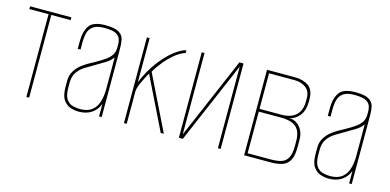

<svg xmlns="http://www.w3.org/2000/svg" viewBox="-55 -786 2180 1074"><g transform="rotate(15 1035.5 -249.0)"><path d="M126 0V-479H15V-495H254V-479H142V0Z M429 4Q406 4 381.5 -4Q357 -12 340 -36.5Q323 -61 323 -112V-146Q323 -178 337.5 -202Q352 -226 372.5 -242.5Q393 -259 412.5 -269.5Q432 -280 441 -285Q481 -307 503.5 -323.5Q526 -340 536 -357.5Q546 -375 546 -400V-414Q546 -448 531.5 -463Q517 -478 495 -482Q473 -486 450 -486Q406 -486 384.5 -471Q363 -456 356.5 -431Q350 -406 350 -375V-334H334V-377Q334 -435 357 -468.5Q380 -502 450 -502Q504 -502 527.5 -488Q551 -474 556.5 -451.5Q562 -429 562 -402V0H547V-73Q535 -38 504.5 -17Q474 4 429 4ZM432 -12Q476 -12 500.5 -31Q525 -50 535.5 -83Q546 -116 546 -157V-341Q530 -319 502.5 -302.5Q475 -286 446 -269Q421 -255 396.5 -239.5Q372 -224 355.5 -200Q339 -176 339 -138V-112Q339 -65 354 -44Q369 -23 391 -17.5Q413 -12 432 -12Z M691 0V-496H707V-241Q737 -313 776 -364.5Q815 -416 854 -446.5Q893 -477 923 -484V-468Q892 -458 862 -433Q832 -408 807.5 -377.5Q783 -347 766 -318L922 0H904L755 -304Q737 -272 723 -241.5Q709 -211 707 -190V0Z M1009 0V-495H1025V-24L1227 -495H1251V0H1235V-473L1032 0Z M1387 0V-495H1550Q1596 -495 1627.5 -473.5Q1659 -452 1659 -398V-381Q1659 -333 1636 -303Q1613 -273 1578 -266Q1614 -266 1639 -237Q1664 -208 1664 -163V-120Q1664 -68 1648.5 -42.5Q1633 -17 1605.5 -8.5Q1578 0 1541 0ZM1403 -273H1529Q1585 -273 1614 -300.5Q1643 -328 1643 -380V-400Q1643 -439 1616.5 -459Q1590 -479 1550 -479H1403ZM1403 -16H1538Q1573 -16 1597.5 -23.5Q1622 -31 1635 -54.5Q1648 -78 1648 -125V-150Q1648 -194 1633 -217Q1618 -240 1592 -248.5Q1566 -257 1534 -257H1403Z M1877 4Q1854 4 1829.5 -4Q1805 -12 1788 -36.5Q1771 -61 1771 -112V-146Q1771 -178 1785.5 -202Q1800 -226 1820.5 -242.5Q1841 -259 1860.5 -269.5Q1880 -280 1889 -285Q1929 -307 1951.5 -323.5Q1974 -340 1984 -357.5Q1994 -375 1994 -400V-414Q1994 -448 1979.5 -463Q1965 -478 1943 -482Q1921 -486 1898 -486Q1854 -486 1832.5 -471Q1811 -456 1804.5 -431Q1798 -406 1798 -375V-334H1782V-377Q1782 -435 1805 -468.5Q1828 -502 1898 -502Q1952 -502 1975.5 -488Q1999 -474 2004.5 -451.5Q2010 -429 2010 -402V0H1995V-73Q1983 -38 1952.5 -17Q1922 4 1877 4ZM1880 -12Q1924 -12 1948.5 -31Q1973 -50 1983.5 -83Q1994 -116 1994 -157V-341Q1978 -319 1950.5 -302.5Q1923 -286 1894 -269Q1869 -255 1844.5 -239.5Q1820 -224 1803.5 -200Q1787 -176 1787 -138V-112Q1787 -65 1802 -44Q1817 -23 1839 -17.5Q1861 -12 1880 -12Z"/></g></svg>

Font: Alumni Sans Pinstripe
Style: Regular
Weight: 400
Designer: Robert E. Leuschke
Foundry: Robert E. Leuschke
Version: Version 1.010; ttfautohint (v1.8.4.7-5d5b)